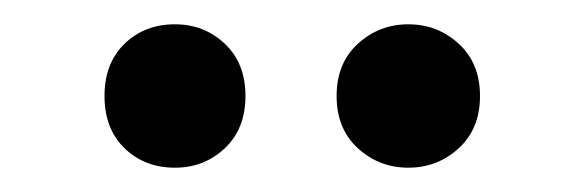

<svg xmlns="http://www.w3.org/2000/svg" viewBox="-20 -754 480 158"><path d="M316 -616Q292 -616 274.5 -632Q257 -648 257 -675Q257 -702 274.5 -718Q292 -734 316 -734Q340 -734 357.5 -718Q375 -702 375 -675Q375 -648 357.5 -632Q340 -616 316 -616ZM124 -616Q99 -616 82.5 -632Q66 -648 66 -675Q66 -702 82.5 -718Q99 -734 124 -734Q148 -734 165 -718Q182 -702 182 -675Q182 -648 165 -632Q148 -616 124 -616Z"/></svg>

Font: Ubuntu Sans Medium
Style: Regular
Weight: 500
Designer: Dalton Maag Ltd
Foundry: Dalton Maag Ltd
Version: Version 1.006; ttfautohint (v1.8.4.7-5d5b)